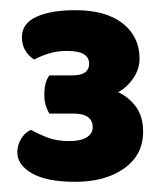

<svg xmlns="http://www.w3.org/2000/svg" viewBox="-20 -722 326 377"><path d="M122 -574Q155 -574 155 -597Q155 -622 112 -622Q92 -622 76 -617Q60 -612 47 -605Q23 -621 23 -649Q23 -676 51.5 -689Q80 -702 128 -702Q188 -702 221 -676Q254 -650 254 -607Q254 -586 241.5 -568Q229 -550 212 -541Q232 -532 246.5 -513Q261 -494 261 -463Q261 -418 224 -391.5Q187 -365 128 -365Q72 -365 43 -381.5Q14 -398 14 -423Q14 -437 21.5 -449.5Q29 -462 41 -467Q57 -458 74.5 -451.5Q92 -445 116 -445Q139 -445 150.5 -452.5Q162 -460 162 -472Q162 -499 124 -499H77Q73 -505 70 -514.5Q67 -524 67 -536Q67 -561 77 -574Z"/></svg>

Font: Baloo Tammudu 2 ExtraBold
Style: Regular
Weight: 800
Designer: Maithili Shingre, Omkar Shende and Ek Type
Foundry: Ek Type
Version: Version 1.640;hotconv 1.0.111;makeotfexe 2.5.65597; ttfautoh